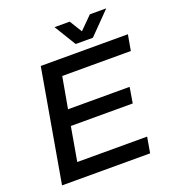

<svg xmlns="http://www.w3.org/2000/svg" viewBox="-153 -985 995 1102"><g transform="rotate(-20 344.0 -434.0)"><path d="M622.1 -868.2 492.2 -735.8H387.2L306.2 -868.2H398.9L445.8 -792L522 -868.2ZM36.1 0 155.8 -686H688L670.9 -589.8H252L217.8 -398.9H594.2L578.1 -303.2H200.2L164.1 -96.2H590.8L574.2 0Z"/></g></svg>

Font: Archivo Medium
Style: Italic
Weight: 500
Italic angle: -10°
Designer: Hector Gatti
Foundry: Omnibus-Type
Version: Version 2.001